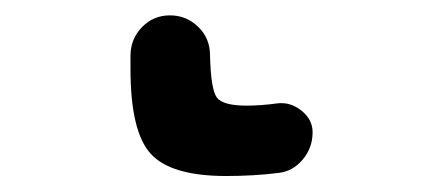

<svg xmlns="http://www.w3.org/2000/svg" viewBox="-20 40 540 245"><path d="M268.6 264.6Q198.2 264.6 172.4 236.3Q146.5 208 146.5 127.9V111.3Q146.5 89.8 161.1 74.7Q175.8 59.6 196.8 59.6Q217.8 59.6 232.9 74.2Q248 88.9 248 110.4Q249 154.3 256.8 164.6Q264.6 174.8 294.9 174.8Q312.5 174.8 334 171.9Q350.6 169.9 364.7 181.2Q378.9 192.4 378.9 209Q378.9 228.5 366.2 243.7Q353.5 258.8 335 260.7Q303.7 264.6 268.6 264.6Z"/></svg>

Font: Rounded Mgen+ 2m medium
Style: Regular
Weight: 500
Designer: [Source Han Sans]
Ryoko NISHIZUKA  (kana & ideographs); Paul D. Hunt (Latin, Greek & Cyrillic); Wenlong ZHANG  (bopomofo
Version: Version 1.059.20150602